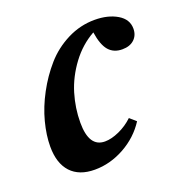

<svg xmlns="http://www.w3.org/2000/svg" viewBox="-88 -504 565 594"><g transform="rotate(-20 194.0 -207.0)"><path d="M127.4 11.2Q76.2 11.2 48.8 -18.3Q21.5 -47.9 21.5 -103Q21.5 -140.1 32.7 -183.1Q43.9 -226.1 66.9 -268.8Q89.8 -311.5 120.4 -346.4Q150.9 -381.3 193.8 -403.1Q236.8 -424.8 284.2 -424.8Q328.1 -424.8 358.2 -407Q388.2 -389.2 388.2 -358.4Q388.2 -336.4 373.8 -323Q359.4 -309.6 334.5 -309.6Q306.2 -309.6 290 -328.4Q273.9 -347.2 267.6 -389.6Q224.6 -365.7 193.6 -324Q162.6 -282.2 148.4 -235.4Q134.3 -188.5 134.3 -140.6Q134.3 -60.1 186.5 -60.1Q208 -60.1 233.9 -71.8Q259.8 -83.5 280.3 -103L300.8 -85Q272.9 -41.5 225.6 -15.1Q178.2 11.2 127.4 11.2Z"/></g></svg>

Font: Elstob 18pt
Style: Bold Italic
Weight: 700
Italic angle: -20°
Designer: Peter S. Baker
Version: Version 1.015